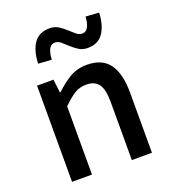

<svg xmlns="http://www.w3.org/2000/svg" viewBox="-147 -925 917 1032"><g transform="rotate(-20 312.0 -408.5)"><path d="M87 -550H181L190 -474H194Q232 -511 275.5 -537.5Q319 -564 376 -564Q464 -564 504 -508Q544 -452 544 -346V0H429V-332Q429 -404 407 -434.5Q385 -465 336 -465Q298 -465 268 -446Q238 -427 201 -390V0H87ZM133 -659Q135 -731 164.5 -774Q194 -817 255 -817Q284 -817 305 -803.5Q326 -790 344 -773.5Q362 -757 378 -743.5Q394 -730 412 -730Q434 -730 445.5 -751.5Q457 -773 459 -810L535 -805Q532 -734 503 -690.5Q474 -647 413 -647Q384 -647 362.5 -661Q341 -675 323 -691.5Q305 -708 289.5 -721.5Q274 -735 256 -735Q233 -735 222 -713.5Q211 -692 209 -654Z"/></g></svg>

Font: Kinto Sans Med
Style: Regular
Weight: 500
Designer: Authors: Ryoko NISHIZUKA  (kana & ideographs); Paul D. Hunt (Latin, Greek & Cyrillic); Wenlong ZHANG  (bopomofo); Sandol
Foundry: Adobe Systems Incorporated, ookami Inc.
Version: Version 0.001